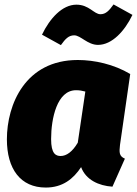

<svg xmlns="http://www.w3.org/2000/svg" viewBox="-20 -824 616 864"><path d="M421 -622C484 -622 541 -684 576 -757L491 -804C471 -776 456 -760 432 -760C403 -760 381 -803 324 -803C260 -803 204 -741 169 -668L254 -621C274 -649 289 -665 314 -665C343 -665 374 -622 421 -622ZM330 -554C94 -554 11 -354 11 -197C11 -64 72 20 186 20C262 20 310 -19 345 -72C366 -15 424 12 486 16L542 -110C516 -121 516 -138 520 -172L566 -491C492 -535 405 -554 330 -554ZM322 -418C338 -418 349 -416 364 -412L330 -182C306 -141 279 -122 253 -122C231 -122 210 -132 210 -198C210 -292 237 -418 322 -418Z"/></svg>

Font: Fira Sans Heavy
Style: Italic
Weight: 900
Italic angle: -8°
Designer: bBox Type GmbH & Carrois Corporate GbR & Edenspiekermann AG
Foundry: bBox Type GmbH & Carrois Corporate GbR & Edenspiekermann AG
Version: Version 4.301;PS 004.301;hotconv 1.0.88;makeotf.lib2.5.64775